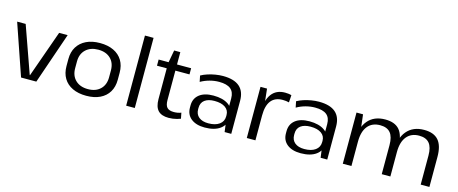

<svg xmlns="http://www.w3.org/2000/svg" viewBox="-43 -1345 4667 1957"><g transform="rotate(15 2290.5 -366.0)"><path d="M9 -540H99L274 -47H277L452 -540H542L356 0H195Z M883 8Q799 8 738 -21Q677 -50 644.5 -104Q612 -158 612 -233V-307Q612 -382 645 -435.5Q678 -489 738.5 -518.5Q799 -548 883 -548Q967 -548 1027.5 -519Q1088 -490 1120.5 -436Q1153 -382 1153 -307V-233Q1153 -158 1120.5 -104Q1088 -50 1027.5 -21Q967 8 883 8ZM883 -62Q965 -62 1013 -108.5Q1061 -155 1061 -234V-306Q1061 -386 1013 -432Q965 -478 883 -478Q801 -478 752 -431.5Q703 -385 703 -306V-234Q703 -155 751.5 -108.5Q800 -62 883 -62Z M1395 -740V0H1304V-740Z M1753 8Q1677 8 1641 -30.5Q1605 -69 1605 -150V-528L1631 -670H1696V-165Q1696 -110 1717.5 -86.5Q1739 -63 1790 -63Q1809 -63 1829 -66.5Q1849 -70 1866 -77L1878 -16Q1860 -9 1839.5 -3.5Q1819 2 1797 5Q1775 8 1753 8ZM1502 -540H1845V-475H1502Z M2319 -179V-349Q2319 -416 2279.5 -448Q2240 -480 2158 -480Q2108 -480 2058 -466.5Q2008 -453 1965 -428L1952 -492Q1982 -509 2020.5 -521.5Q2059 -534 2100.5 -541Q2142 -548 2180 -548Q2297 -548 2355 -498Q2413 -448 2413 -349V0H2343ZM2133 8Q2042 8 1989.5 -34Q1937 -76 1937 -150V-172Q1937 -246 1990 -288Q2043 -330 2138 -330Q2238 -330 2296 -290Q2354 -250 2354 -176V-153Q2354 -78 2295 -35Q2236 8 2133 8ZM2158 -43Q2232 -43 2274.5 -74Q2317 -105 2317 -159V-173Q2317 -223 2276.5 -251.5Q2236 -280 2163 -280Q2097 -280 2059.5 -252Q2022 -224 2022 -169V-155Q2022 -102 2058 -72.5Q2094 -43 2158 -43Z M2577 -540H2646L2668 -334V0H2577ZM2644 -286Q2644 -415 2693 -481.5Q2742 -548 2835 -548Q2852 -548 2869.5 -546Q2887 -544 2903 -539L2898 -462Q2867 -470 2831 -470Q2750 -470 2709 -418Q2668 -366 2668 -262Z M3332 -179V-349Q3332 -416 3292.5 -448Q3253 -480 3171 -480Q3121 -480 3071 -466.5Q3021 -453 2978 -428L2965 -492Q2995 -509 3033.5 -521.5Q3072 -534 3113.5 -541Q3155 -548 3193 -548Q3310 -548 3368 -498Q3426 -448 3426 -349V0H3356ZM3146 8Q3055 8 3002.5 -34Q2950 -76 2950 -150V-172Q2950 -246 3003 -288Q3056 -330 3151 -330Q3251 -330 3309 -290Q3367 -250 3367 -176V-153Q3367 -78 3308 -35Q3249 8 3146 8ZM3171 -43Q3245 -43 3287.5 -74Q3330 -105 3330 -159V-173Q3330 -223 3289.5 -251.5Q3249 -280 3176 -280Q3110 -280 3072.5 -252Q3035 -224 3035 -169V-155Q3035 -102 3071 -72.5Q3107 -43 3171 -43Z M4412 -306Q4412 -394 4377 -436Q4342 -478 4269 -478Q4185 -478 4138.5 -421Q4092 -364 4092 -258L4057 -195V-252Q4057 -394 4121.5 -471Q4186 -548 4304 -548Q4406 -548 4455 -491.5Q4504 -435 4504 -317V0H4412ZM3590 -540H3659L3681 -354V0H3590ZM4001 -306Q4001 -394 3966 -436Q3931 -478 3858 -478Q3773 -478 3727 -421Q3681 -364 3681 -258L3646 -195V-252Q3646 -394 3710 -471Q3774 -548 3893 -548Q3995 -548 4043.5 -491.5Q4092 -435 4092 -317V0H4001Z"/></g></svg>

Font: Pathway Extreme 72pt Medium
Style: Regular
Weight: 500
Designer: Eduardo Rodriguez Tunni
Foundry: Eduardo Rodriguez Tunni
Version: Version 1.001;gftools[0.9.26]